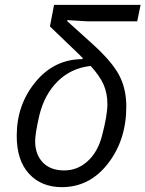

<svg xmlns="http://www.w3.org/2000/svg" viewBox="-20 -760 600 792"><path d="M546 -672H341L258 -677L257 -673L360 -580Q439 -509 470 -452.5Q501 -396 501 -320Q501 -183 425.5 -85.5Q350 12 235 12Q151 12 100 -43Q49 -98 49 -200Q49 -328 126.5 -422Q204 -516 320 -516L321 -521Q320 -522 318 -524Q316 -526 314 -527.5Q312 -529 311 -531L186 -651L203 -740H560ZM423 -331Q423 -374 408 -409.5Q393 -445 354 -488Q273 -479 218 -424.5Q163 -370 142 -283Q125 -209 125 -178Q125 -123 156.5 -90Q188 -57 245 -57Q300 -57 342 -95.5Q384 -134 401 -201Q423 -284 423 -331Z"/></svg>

Font: Aneliza
Style: Italic
Weight: 400
Italic angle: -11.31°
Designer: Mike Abbink, Paul van der Laan, Pieter van Rosmalen
Foundry: Bold Monday
Version: Version 3.0